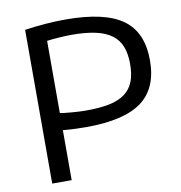

<svg xmlns="http://www.w3.org/2000/svg" viewBox="-83 -827 850 904"><g transform="rotate(-10 342.0 -375.0)"><path d="M94 -735Q197 -750 289 -750Q476 -750 562 -688.5Q648 -627 648 -492Q648 -358 563.5 -296Q479 -234 298 -234Q274 -234 247 -235Q220 -236 187 -239V0H94ZM310 -311Q377 -311 423 -320.5Q469 -330 498 -352Q527 -374 540 -408Q553 -442 553 -492Q553 -540 539.5 -574.5Q526 -609 496.5 -631Q467 -653 420 -663.5Q373 -674 306 -674Q275 -674 242 -671.5Q209 -669 187 -666V-321Q195 -319 209 -317.5Q223 -316 240 -314.5Q257 -313 275.5 -312Q294 -311 310 -311Z"/></g></svg>

Font: Encode Sans Wide
Style: Regular
Weight: 400
Designer: Pablo Impallari, Andres Torresi
Foundry: Pablo Impallari, Andres Torresi
Version: Version 1.000; ttfautohint (v1.00) -l 8 -r 50 -G 200 -x 14 -